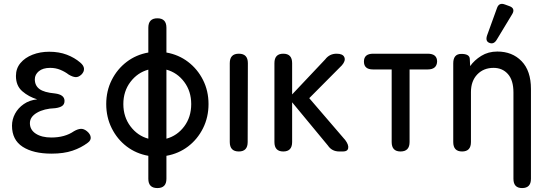

<svg xmlns="http://www.w3.org/2000/svg" viewBox="-20 -770 2787 976"><path d="M242 11Q149 11 95 -24Q41 -59 41 -131Q41 -163 56.5 -192Q72 -221 101 -241Q130 -261 169 -265Q126 -278 93.5 -306Q61 -334 61 -384Q61 -422 84 -449.5Q107 -477 145.5 -492Q184 -507 230 -507Q280 -507 319.5 -492Q359 -477 388 -452Q406 -437 407 -421Q408 -405 394 -391Q379 -377 364 -378Q349 -379 329 -391Q311 -405 287 -415Q263 -425 235 -425Q198 -425 177.5 -408Q157 -391 157 -367Q157 -335 180.5 -317.5Q204 -300 259 -295Q308 -289 308 -257Q308 -240 296 -231.5Q284 -223 260 -220Q204 -218 168 -197Q132 -176 132 -144Q132 -110 162 -90.5Q192 -71 241 -71Q310 -71 356 -103Q375 -114 390.5 -115Q406 -116 422 -103Q439 -89 441 -73Q443 -57 427 -45Q393 -19 348.5 -4Q304 11 242 11Z M780 186Q734 186 734 139V22Q672 11 624 -25.5Q576 -62 548 -118Q520 -174 520 -241Q520 -308 548 -363.5Q576 -419 624 -455.5Q672 -492 734 -503V-629Q734 -677 780 -677Q826 -677 826 -629V-503Q888 -492 936 -455.5Q984 -419 1012 -363.5Q1040 -308 1040 -241Q1040 -174 1012 -118Q984 -62 936 -25.5Q888 11 826 22V139Q826 186 780 186ZM734 -65V-416Q679 -401 643 -353.5Q607 -306 607 -241Q607 -176 643 -128Q679 -80 734 -65ZM826 -416V-65Q881 -80 916.5 -127.5Q952 -175 952 -241Q952 -306 916.5 -353.5Q881 -401 826 -416Z M1194 0Q1148 0 1148 -48V-449Q1148 -497 1194 -497Q1240 -497 1240 -449L1239 -48Q1239 0 1194 0Z M1420 0Q1375 0 1375 -48V-449Q1375 -497 1420 -497Q1465 -497 1465 -449V-290L1633 -468Q1655 -497 1691 -497Q1723 -497 1730.5 -479Q1738 -461 1718 -438L1552 -271L1735 -58Q1753 -34 1750 -17Q1747 0 1724 0H1705Q1667 0 1647 -30L1465 -250V-48Q1465 0 1420 0Z M2016 0Q1971 0 1971 -48V-417H1876Q1830 -417 1830 -457Q1830 -497 1877 -497H2154Q2202 -497 2202 -457Q2200 -417 2154 -417H2062V-48Q2062 0 2016 0Z M2329 0Q2284 0 2284 -48V-448Q2284 -496 2325 -496Q2366 -496 2368 -472L2370 -434Q2391 -464 2426.5 -486Q2462 -508 2508 -508Q2584 -508 2631.5 -459Q2679 -410 2679 -318V139Q2679 186 2634 186Q2590 186 2590 139V-300Q2590 -362 2562 -393.5Q2534 -425 2489 -425Q2438 -425 2406 -391.5Q2374 -358 2374 -302V-48Q2374 0 2329 0ZM2505 -568Q2490 -543 2468 -552Q2446 -560 2456 -590L2506 -728Q2516 -759 2547 -747L2569 -739Q2586 -733 2589 -722Q2592 -711 2583 -697Z"/></svg>

Font: Zen Maru Gothic Medium
Style: Regular
Weight: 500
Designer: Yoshimichi Ohira
Foundry: Positype
Version: Version 1.001